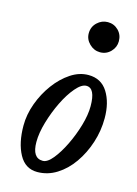

<svg xmlns="http://www.w3.org/2000/svg" viewBox="-103 -699 551 770"><g transform="rotate(15 172.0 -314.0)"><path d="M129 13Q79 13 53.5 -34Q28 -81 28 -153Q28 -199 45 -245.5Q62 -292 90.5 -330.5Q119 -369 154.5 -392.5Q190 -416 228 -416Q281 -416 308 -373Q335 -330 335 -265Q335 -213 319 -163.5Q303 -114 275 -74Q247 -34 209.5 -10.5Q172 13 129 13ZM139 -36Q158 -36 180 -63Q202 -90 222 -131Q242 -172 255 -216.5Q268 -261 268 -297Q268 -372 231 -372Q211 -372 187 -344Q163 -316 142.5 -274Q122 -232 108.5 -186Q95 -140 95 -103Q95 -36 139 -36ZM248 -516Q223 -516 204 -534.5Q185 -553 185 -578Q185 -605 204 -623Q223 -641 248 -641Q274 -641 292 -623Q310 -605 310 -578Q310 -553 292 -534.5Q274 -516 248 -516Z"/></g></svg>

Font: Junicode Two Beta Condensed Medium
Style: Italic
Weight: 500
Width: 3
Italic angle: -9°
Version: Version 1.053; ttfautohint (v1.8.4)